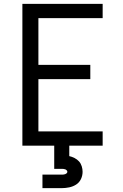

<svg xmlns="http://www.w3.org/2000/svg" viewBox="-20 -755 640 995"><path d="M96 0V-735H512V-661H179V-419H448V-345H179V-74H512V0ZM200 220V150H300Q305 150 309.5 149.5Q314 149 318 147.5Q322 146 325.5 143Q329 140 329 135Q329 131 325.5 127.5Q322 124 318 122.5Q314 121 309.5 120.5Q305 120 300 120H261V0H339V54Q353 57 366.5 64Q380 71 389.5 81.5Q399 92 403.5 106.5Q408 121 408 135Q408 155 399.5 173Q391 191 374.5 201.5Q358 212 338.5 216Q319 220 300 220Z"/></svg>

Font: Bmono
Style: Regular
Weight: 400
Monospace: yes
Designer: Belleve Invis
Foundry: Belleve Invis
Version: Version 11.2.2; ttfautohint (v1.8.2)